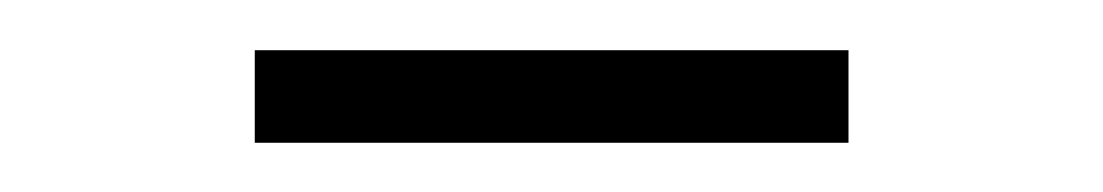

<svg xmlns="http://www.w3.org/2000/svg" viewBox="-20 -724 448 78"><path d="M324.7 -703.6V-666H83.5V-703.6Z"/></svg>

Font: Inter 20pt ExtraLight
Style: Regular
Weight: 250
Version: Version 4.001;git-66647c0bb